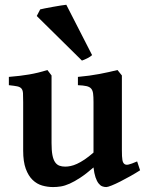

<svg xmlns="http://www.w3.org/2000/svg" viewBox="-20 -758 603 793"><path d="M558.6 -54.7Q540.5 -43 518.8 -30.8Q497.1 -18.6 476.8 -8.3Q456.5 2 440.7 8.3Q424.8 14.6 418.9 14.6Q410.2 14.6 402.1 11.5Q394 8.3 387 -0.7Q379.9 -9.8 374.5 -25.6Q369.1 -41.5 366.2 -66.4Q335.9 -40 311.8 -24.2Q287.6 -8.3 267.8 0.5Q248 9.3 231.4 12Q214.8 14.6 199.2 14.6Q176.3 14.6 154.3 8.3Q132.3 2 114.7 -14.9Q97.2 -31.7 86.4 -61Q75.7 -90.3 75.7 -136.2V-336.4Q75.7 -359.9 75 -372.8Q74.2 -385.7 68.6 -392.3Q63 -398.9 51 -401.4Q39.1 -403.8 16.6 -406.2V-440.4Q41 -442.4 61.3 -444.8Q81.5 -447.3 100.1 -450.4Q118.7 -453.6 137 -458Q155.3 -462.4 175.8 -468.8L192.9 -446.3V-167Q192.9 -136.7 196.5 -117.7Q200.2 -98.6 207.5 -88.1Q214.8 -77.6 225.3 -73.7Q235.8 -69.8 249.5 -69.8Q259.8 -69.8 271.7 -72.3Q283.7 -74.7 298.1 -81.3Q312.5 -87.9 329.3 -99.1Q346.2 -110.4 366.2 -127.9V-336.4Q366.2 -358.4 364.5 -371.6Q362.8 -384.8 356.4 -392.1Q350.1 -399.4 337.2 -402.3Q324.2 -405.3 301.8 -406.2V-440.4Q350.6 -444.8 390.4 -452.4Q430.2 -460 465.3 -468.8L483.4 -446.3V-138.7Q483.4 -123.5 483.9 -113.5Q484.4 -103.5 485.6 -96.9Q486.8 -90.3 489 -86.4Q491.2 -82.5 494.6 -80.1Q500.5 -76.2 511 -78.4Q521.5 -80.6 546.4 -91.3ZM360.4 -530.3Q357.4 -527.3 352.1 -523.9Q346.7 -520.5 340.6 -517.3Q334.5 -514.2 328.6 -511.7Q322.8 -509.3 318.4 -507.8L131.8 -691.9L146 -719.2Q150.9 -720.7 166 -723.6Q181.2 -726.6 198.7 -729.7Q216.3 -732.9 232.2 -735.4Q248 -737.8 253.9 -738.3Z"/></svg>

Font: Gentium Basic
Style: Bold
Weight: 700
Designer: J. Victor Gaultney and Annie Olsen
Foundry: SIL International
Version: Version 1.100